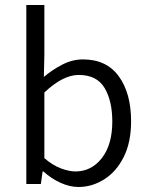

<svg xmlns="http://www.w3.org/2000/svg" viewBox="-20 -734 591 766"><path d="M293 12Q259 12 222 -4.5Q185 -21 153 -50H150L143 0H85V-714H157V-516L155 -427Q189 -456 229 -476.5Q269 -497 311 -497Q405 -497 454 -429.5Q503 -362 503 -250Q503 -167 474 -108.5Q445 -50 396.5 -19Q348 12 293 12ZM281 -50Q345 -50 386.5 -103.5Q428 -157 428 -249Q428 -332 397 -383.5Q366 -435 294 -435Q231 -435 157 -365V-103Q191 -74 223.5 -62Q256 -50 281 -50Z"/></svg>

Font: Assistant
Style: Regular
Weight: 400
Designer: Hebrew By Ben Nathan, Latin by Paul Hunt
Version: Version 3.000